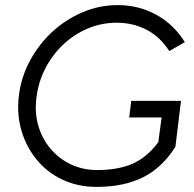

<svg xmlns="http://www.w3.org/2000/svg" viewBox="-20 -725 761 752"><path d="M358 7Q286 7 226.5 -20.5Q167 -48 125.5 -97.5Q84 -147 64.5 -212Q45 -277 54 -351Q63 -424 98 -488.5Q133 -553 186 -601.5Q239 -650 304.5 -677.5Q370 -705 441 -705Q524 -705 592.5 -667Q661 -629 704 -560L643 -525Q608 -580 555 -608Q502 -636 437 -636Q377 -636 323 -613Q269 -590 226.5 -549.5Q184 -509 157 -456Q130 -403 123 -344Q115 -286 129.5 -234.5Q144 -183 177 -143.5Q210 -104 257 -81.5Q304 -59 361 -59Q441 -59 497.5 -83Q554 -107 600 -168L613 -265H486L494 -330H689L667 -150Q615 -68 540 -30.5Q465 7 358 7Z"/></svg>

Font: Kulim Park Light
Style: Italic
Weight: 300
Italic angle: -8°
Designer: Noponies / Dale Sattler
Foundry: Noponies
Version: Version 1.000; ttfautohint (v1.8.3)